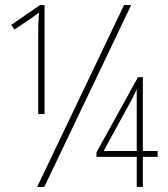

<svg xmlns="http://www.w3.org/2000/svg" viewBox="-20 -734 658 754"><path d="M130 -592Q130 -649 133 -685Q125 -678 105 -664L37 -618L24 -636L137 -714H155V-286H130ZM467 -714H495L154 0H126ZM517 -118H359V-136L522 -431H541V-141H599V-118H541V0H517ZM517 -141V-334V-384Q512 -372 499 -346L387 -141Z"/></svg>

Font: Noto Sans Display Thin Cond
Style: Regular
Weight: 250
Width: 3
Designer: Monotype Design team
Foundry: Monotype Imaging Inc.
Version: Version 1.000